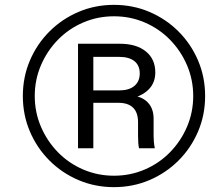

<svg xmlns="http://www.w3.org/2000/svg" viewBox="-20 -755 890 790"><path d="M449 15Q371 15 303 -14Q235 -43 183.5 -94.5Q132 -146 103 -214Q74 -282 74 -360Q74 -438 103 -506Q132 -574 183.5 -625.5Q235 -677 303 -706Q371 -735 449 -735Q527 -735 595 -706Q663 -677 714.5 -625.5Q766 -574 795 -506Q824 -438 824 -360Q824 -282 795 -214Q766 -146 714.5 -94.5Q663 -43 595 -14Q527 15 449 15ZM449 -32Q516 -32 575.5 -57.5Q635 -83 679.5 -128.5Q724 -174 749.5 -233.5Q775 -293 775 -360Q775 -427 749.5 -486.5Q724 -546 679.5 -591.5Q635 -637 575.5 -662.5Q516 -688 449 -688Q382 -688 322.5 -662.5Q263 -637 218.5 -591.5Q174 -546 148.5 -486.5Q123 -427 123 -360Q123 -293 148.5 -233.5Q174 -174 218.5 -128.5Q263 -83 322.5 -57.5Q382 -32 449 -32ZM301 -145V-575H473Q541 -575 580 -543.5Q619 -512 619 -457Q619 -370 504 -345L508 -361Q556 -363 584 -337.5Q612 -312 612 -267V-196Q612 -185 613 -172.5Q614 -160 617 -145H552Q550 -154 549 -166.5Q548 -179 548 -196V-252Q548 -292 527.5 -312Q507 -332 467 -332H337V-383H470Q511 -383 533 -401.5Q555 -420 555 -453Q555 -486 533 -503.5Q511 -521 470 -521H364V-145Z"/></svg>

Font: Instrument Sans SemiCondensed Medium
Style: Italic
Weight: 500
Width: 4
Italic angle: -13°
Designer: Rodrigo Fuenzalida
Foundry: fragTYPE
Version: Version 1.000;gftools[0.9.28]